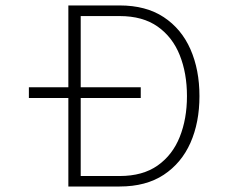

<svg xmlns="http://www.w3.org/2000/svg" viewBox="-20 -678 817 698"><path d="M491.7 -360.8V-321.8H85V-360.8ZM705.1 -328.6Q705.1 -232.9 672.4 -158.9Q639.6 -85 575.2 -42.5Q510.7 0 415 0H228.5V-658.2H415Q510.7 -658.2 575.2 -615.7Q639.6 -573.2 672.4 -498.8Q705.1 -424.3 705.1 -328.6ZM659.7 -328.6Q659.7 -411.6 633.5 -477.3Q607.4 -543 553.2 -581.3Q499 -619.6 415 -619.6H273.4V-38.1H415Q499 -38.1 553.2 -76.4Q607.4 -114.7 633.5 -180.4Q659.7 -246.1 659.7 -328.6Z"/></svg>

Font: Estedad-FD ExtraLight
Style: Regular
Weight: 200
Designer: Amin Abedi
Version: Version 7.3